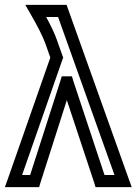

<svg xmlns="http://www.w3.org/2000/svg" viewBox="-76 -745 562 790"><path d="M181 -725H72H28L50 -687C80 -635 100 -595 111 -565L131 -508L-44 -8L-56 25H-21H67H85L90 8L199 -333L312 8L317 25H336H431H466L454 -8L204 -708L198 -725H181ZM163 -675 395 -25H354L225 -414L220 -431H202H197H178L173 -414L48 -25H15L181 -500L184 -508L181 -516L158 -581C149 -607 134 -638 114 -675H163Z"/></svg>

Font: Gamestation DisplayOutline
Style: Regular
Weight: 400
Designer: Jonas Hecksher
Foundry: Jonas Hecksher, Playtypeª, e-types AS
Version: Version 1.003